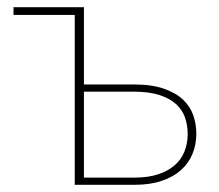

<svg xmlns="http://www.w3.org/2000/svg" viewBox="-20 -513 607 533"><path d="M17.5 -493H213V-278.5H351.5Q401.5 -278.5 435 -266.8Q468.5 -255 488.5 -236Q508.5 -217 516.8 -192.2Q525 -167.5 525 -142Q525 -111.5 514.2 -85.5Q503.5 -59.5 482 -40.5Q460.5 -21.5 428.5 -10.8Q396.5 0 354 0H187.5V-471.5H17.5ZM213 -258.5V-20H354Q391.5 -20 419.2 -29.2Q447 -38.5 465.2 -54.5Q483.5 -70.5 492.2 -92.8Q501 -115 501 -141Q501 -165.5 493.5 -187Q486 -208.5 468.5 -224.2Q451 -240 422.5 -249.2Q394 -258.5 351.5 -258.5Z"/></svg>

Font: Lato Thin
Style: Regular
Weight: 200
Designer: Lukasz Dziedzic
Foundry: tyPoland Lukasz Dziedzic
Version: Version 2.007; 2014-02-27